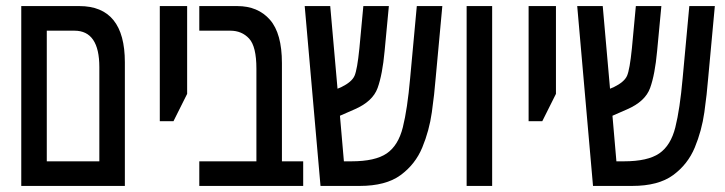

<svg xmlns="http://www.w3.org/2000/svg" viewBox="-20 -612 2388 632"><path d="M391 0V-407Q391 -592 241 -592H50V0ZM134 -511H225Q307 -511 307 -391V-81H134Z M551 -213 596 -303V-592H506V-213Z M978 0V-81H908V-404Q908 -502 868.5 -547Q829 -592 761 -592H636V-511H738Q776 -511 800 -485Q824 -459 824 -386V-81H636V0Z M1164 0Q1250 0 1298.5 -35.5Q1347 -71 1370 -126.5Q1393 -182 1401.5 -242.5Q1410 -303 1414 -354L1436 -592H1352L1330 -354Q1321 -253 1306 -193Q1291 -133 1253 -107Q1215 -81 1137 -81H1112L1099 -231L1147 -252Q1207 -278 1223 -322.5Q1239 -367 1246 -444L1260 -592H1176L1163 -453Q1156 -383 1147 -362.5Q1138 -342 1103 -325L1091 -320L1067 -592H983L1035 0Z M1600 0V-592H1516V0Z M1765 -213 1810 -303V-592H1720V-213Z M2061 0Q2147 0 2195.5 -35.5Q2244 -71 2267 -126.5Q2290 -182 2298.5 -242.5Q2307 -303 2311 -354L2333 -592H2249L2227 -354Q2218 -253 2203 -193Q2188 -133 2150 -107Q2112 -81 2034 -81H2009L1996 -231L2044 -252Q2104 -278 2120 -322.5Q2136 -367 2143 -444L2157 -592H2073L2060 -453Q2053 -383 2044 -362.5Q2035 -342 2000 -325L1988 -320L1964 -592H1880L1932 0Z"/></svg>

Font: Noto Sans Hebrew Extra Condensed
Style: Regular
Weight: 400
Width: 2
Designer: Monotype Design Team
Foundry: Monotype Imaging Inc.
Version: 1.000